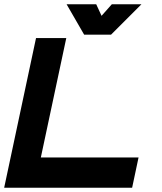

<svg xmlns="http://www.w3.org/2000/svg" viewBox="-24 -878 758 898"><path d="M-4.5 0 144.5 -700H286L167 -141.5H624L594 0ZM369.5 -716 287.5 -858H426L451 -804L499 -858H637.5L495.5 -716Z"/></svg>

Font: Tourney Expanded Black
Style: Italic
Weight: 900
Width: 7
Italic angle: -12°
Designer: Tyler Finck
Foundry: Etcetera Type Co
Version: Version 1.010; ttfautohint (v1.8.3)